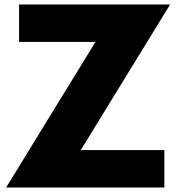

<svg xmlns="http://www.w3.org/2000/svg" viewBox="-20 -845 804 865"><path d="M7.5 0 410 -656H66V-825H746.5L344 -169H720.5V0Z"/></svg>

Font: Spartan Thin ExtraBold
Style: Regular
Weight: 800
Version: Version 1.004